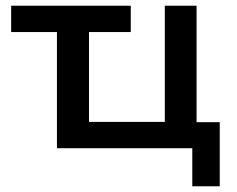

<svg xmlns="http://www.w3.org/2000/svg" viewBox="-20 -518 829 671"><path d="M652 133V0H179V-406H19V-498H437V-406H291V-92H556V-498H667V-91H748V133Z"/></svg>

Font: Nunito Sans 7pt SemiBold
Style: Regular
Weight: 600
Designer: Vernon Adams
Foundry: Vernon Adams
Version: Version 3.101;gftools[0.9.27]